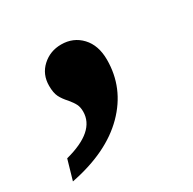

<svg xmlns="http://www.w3.org/2000/svg" viewBox="-95 -254 497 495"><g transform="rotate(-30 153.5 -6.5)"><path d="M8 95Q104 70 104 11Q104 -2 99.5 -11Q95 -20 85 -32Q73 -45 67 -57Q61 -69 61 -90Q61 -124 84.5 -145.5Q108 -167 141 -167Q177 -167 200.5 -142Q224 -117 224 -74Q224 10 163.5 71Q103 132 -9 154Z"/></g></svg>

Font: Noto Serif NarrowBlack
Style: Italic
Weight: 900
Width: 4
Italic angle: -12°
Designer: Monotype Design Team
Foundry: Monotype Imaging Inc.
Version: Version 1.001